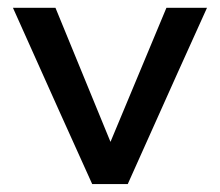

<svg xmlns="http://www.w3.org/2000/svg" viewBox="-20 -465 555 485"><path d="M251 0H262.7H302.7C402.3 -222.7 469.1 -371.1 502.9 -445.3H400.4C343.4 -308.9 296.3 -196 259.1 -106.6C191.9 -270.7 145.5 -383.6 120.1 -445.3H12.7C101.2 -247.4 168 -99 212.9 0H214.8Z"/></svg>

Font: Helmet
Style: Regular
Weight: 400
Designer: Carl Enlund
Version: 1.0